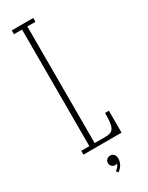

<svg xmlns="http://www.w3.org/2000/svg" viewBox="-224 -739 724 937"><g transform="rotate(-30 138.0 -270.0)"><path d="M34.5 0V-21.5H80V-678.5H34.5V-700H155.5V-678.5H110V-21.5H171.5Q195 -21.5 207 -30.2Q219 -39 223.2 -61Q227.5 -83 227.5 -123.5H249V0ZM139.5 160.5 130.5 149Q138 145 145.8 135.5Q153.5 126 154 119Q150.5 122 143.5 122Q132 122 124.5 114.2Q117 106.5 117 95.5Q117 84 125.2 76.5Q133.5 69 144.5 69Q158 69 165.2 78.2Q172.5 87.5 172.5 100Q172.5 114 167.8 125.8Q163 137.5 155.5 146Q148 154.5 139.5 160.5Z"/></g></svg>

Font: Imbue 48pt Thin
Style: Regular
Weight: 250
Designer: Tyler Finck
Foundry: Etcetera Type Company
Version: Version 1.102